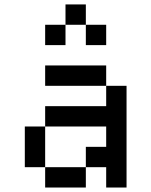

<svg xmlns="http://www.w3.org/2000/svg" viewBox="-20 -838 676 858"><path d="M90.9 -272.7V-90.9H181.8V-272.7ZM181.8 -90.9V0H363.6V-90.9ZM363.6 -181.8V-90.9H454.5V0H545.5V-454.5H454.5V-363.6H181.8V-272.7H454.5V-181.8ZM181.8 -545.5V-454.5H454.5V-545.5ZM181.8 -727.3V-636.4H272.7V-727.3ZM272.7 -818.2V-727.3H363.6V-818.2ZM363.6 -727.3V-636.4H454.5V-727.3Z"/></svg>

Font: Departure Mono
Style: Regular
Weight: 400
Monospace: yes
Designer: Helena Zhang
Version: Version 1.500;Glyphs 3.3.1 (3343)